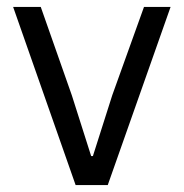

<svg xmlns="http://www.w3.org/2000/svg" viewBox="-20 -536 532 556"><path d="M199 0 18 -516H98L188 -260L244 -84H249L305 -260L397 -516H474L292 0Z"/></svg>

Font: IBM Plex Sans Thai
Style: Regular
Weight: 400
Designer: Mike Abbink, Paul van der Laan, Pieter van Rosmalen, Ben Mitchell, Mark Frömberg
Foundry: Bold Monday
Version: Version 1.2